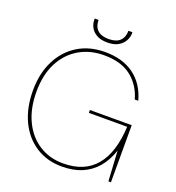

<svg xmlns="http://www.w3.org/2000/svg" viewBox="-156 -1000 1038 1135"><g transform="rotate(20 363.0 -432.5)"><path d="M361 12Q266 12 195 -34.5Q124 -81 85.5 -163Q47 -245 47 -353Q47 -460 87.5 -541Q128 -622 201 -667Q274 -712 372 -712Q482 -712 554 -659.5Q626 -607 653 -508H631Q608 -591 544.5 -641.5Q481 -692 372 -692Q284 -692 215.5 -651.5Q147 -611 108 -535.5Q69 -460 69 -353Q69 -248 106 -170.5Q143 -93 209 -50.5Q275 -8 361 -8Q495 -8 565.5 -92.5Q636 -177 644 -341H403V-359H666V0H650L639 -190Q617 -123 578 -78Q539 -33 485 -10.5Q431 12 361 12ZM363 -769Q320 -769 294 -784.5Q268 -800 256.5 -822.5Q245 -845 245 -867V-877H269Q269 -836 292.5 -813.5Q316 -791 363 -791Q410 -791 433.5 -813.5Q457 -836 457 -877H482V-868Q482 -846 469.5 -823Q457 -800 431 -784.5Q405 -769 363 -769Z"/></g></svg>

Font: DM Sans 11pt Thin
Style: Regular
Weight: 250
Version: Version 4.004;gftools[0.9.30]